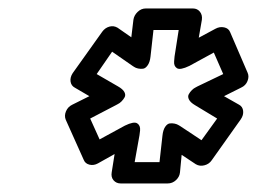

<svg xmlns="http://www.w3.org/2000/svg" viewBox="-20 -763 601 449"><path d="M133.8 -482.9Q129.9 -492.2 134.3 -502.7Q138.7 -513.2 148.9 -518.1L189 -538.1L154.8 -558.1Q146.5 -562.5 145 -572.3Q143.6 -582 149.9 -591.8L219.2 -689Q225.6 -697.8 235.6 -700.7Q245.6 -703.6 254.9 -698.2L287.1 -675.8L292 -716.8Q293.5 -727.1 301.8 -735.1Q310.1 -743.2 320.8 -743.2H431.2Q441.4 -743.2 447.5 -735.6Q453.6 -728 452.1 -716.8L444.8 -674.8L483.9 -695.8Q493.7 -701.2 504.2 -699Q514.6 -696.8 518.1 -688L559.1 -592.8Q563 -584 558.8 -573.5Q554.7 -563 543.9 -558.1L503.9 -538.1L539.1 -518.1Q547.4 -513.7 548.6 -503.7Q549.8 -493.7 543 -483.9L475.1 -388.2Q469.2 -379.4 458.3 -376.5Q447.3 -373.5 438 -378.9L404.8 -400.9L400.9 -359.9Q399.9 -349.6 391.6 -341.8Q383.3 -334 372.1 -334H262.2Q252 -334 245.6 -341.3Q239.3 -348.6 241.2 -359.9L248 -402.8L209 -380.9Q199.2 -375.5 189.2 -377.9Q179.2 -380.4 175.8 -389.2ZM190.9 -485.8 212.9 -437 272 -469.2Q293 -479.5 300.8 -474.6Q308.6 -469.7 307.6 -458L306.2 -446.8L294.9 -383.8H353L359.9 -445.8Q361.3 -459 366.2 -466.3Q371.1 -473.6 377 -474.4Q382.8 -475.1 388.4 -473.9Q394 -472.7 397.9 -470.2L401.9 -467.8L451.2 -435.1L487.8 -485.8L436 -517.1Q425.3 -523.4 421.9 -530.3Q418.5 -537.1 421.4 -542.5Q424.3 -547.9 428.7 -552.2Q433.1 -556.6 437.5 -558.6L441.9 -561L502 -589.8L480 -640.1L422.9 -608.9Q401.4 -598.6 393.8 -603.5Q386.2 -608.4 387.2 -619.6L388.2 -630.9L397.9 -692.9H338.9L332 -630.9Q330.6 -617.7 325.4 -610.4Q320.3 -603 314.5 -602.3Q308.6 -601.6 303 -602.8Q297.4 -604 293.9 -606.4L290 -608.9L242.2 -642.1L206.1 -589.8L255.9 -561Q267.1 -554.7 270.8 -547.9Q274.4 -541 271.5 -535.6Q268.6 -530.3 264.2 -525.9Q259.8 -521.5 255.4 -519.5L251 -517.1Z"/></svg>

Font: Trueno Black Outline
Style: Italic
Weight: 900
Width: 6
Designer: Julieta Ulanovsky
Foundry: Julieta Ulanovsky
Version: Version 3.001b | FøM Fix